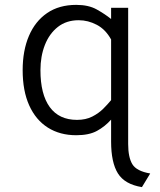

<svg xmlns="http://www.w3.org/2000/svg" viewBox="-20 -543 656 788"><path d="M562.5 225Q492 213.5 464 168.8Q436 124 436 38V-52Q410.5 -23.5 378 -5.8Q345.5 12 293 12Q226 12 176.5 -19.2Q127 -50.5 100 -110.2Q73 -170 73 -255Q73 -335.5 98.8 -395.8Q124.5 -456 173.5 -489.5Q222.5 -523 293 -523Q343.5 -523 377 -504.2Q410.5 -485.5 436 -465V-511H506V48Q506 102.5 523.2 131Q540.5 159.5 596.5 169ZM296 -51Q332 -51 358.5 -64.5Q385 -78 403.8 -96.8Q422.5 -115.5 436 -132V-381Q413 -422.5 377.2 -441.2Q341.5 -460 303 -460Q252.5 -460 217.5 -432.5Q182.5 -405 164.2 -358.5Q146 -312 146 -255Q146 -156 184.2 -103.5Q222.5 -51 296 -51Z"/></svg>

Font: Overpass Mono Light Light
Style: Regular
Weight: 300
Monospace: yes
Version: Version 4.000